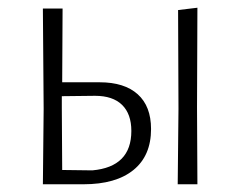

<svg xmlns="http://www.w3.org/2000/svg" viewBox="-20 -477 623 497"><path d="M440 0 442 -195 441 -451 491 -457 490 -198 491 0ZM91 0 93 -195 91 -455H142L141 -264H238Q302 -264 336.5 -233Q371 -202 371 -143Q371 -74 325.5 -37Q280 0 196 0ZM140 -198 141 -37 219 -36Q320 -45 320 -138Q320 -182 296 -205.5Q272 -229 226 -229L140 -228Z"/></svg>

Font: Alegreya Sans SC Light
Style: Regular
Weight: 300
Designer: Juan Pablo del Peral
Foundry: Huerta Tipografica
Version: Version 2.007